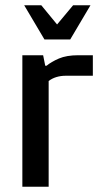

<svg xmlns="http://www.w3.org/2000/svg" viewBox="-20 -710 383 730"><path d="M65 0V-500H144L152 -460H157Q175 -475 204 -487.5Q233 -500 278 -500H333V-422H230Q211 -422 194.5 -417Q178 -412 165 -402V0ZM149 -560 72 -690H137L197 -617L258 -690H324L247 -560Z"/></svg>

Font: Cuprum Medium
Style: Regular
Weight: 500
Designer: Jovanny Lemonad
Foundry: Jovanny Lemonad
Version: Version 3.000